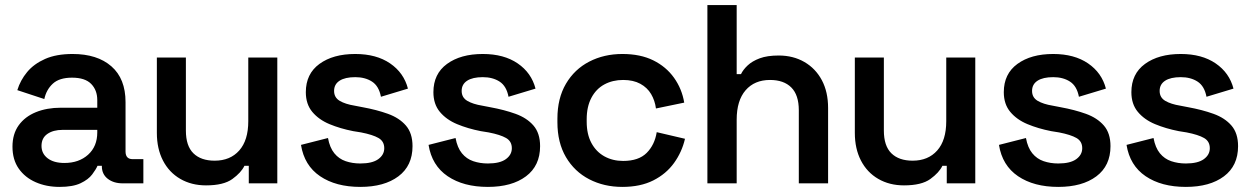

<svg xmlns="http://www.w3.org/2000/svg" viewBox="-20 -720 4913 754"><path d="M29 -144Q29 -194 53.5 -228Q78 -262 121 -279.5Q164 -297 219 -297H362V-327Q362 -366 338 -390.5Q314 -415 263 -415Q213 -415 187.5 -391.5Q162 -368 154 -331L48 -366Q60 -405 86.5 -437Q113 -469 157 -488.5Q201 -508 265 -508Q362 -508 417.5 -459.5Q473 -411 473 -319V-125Q473 -95 501 -95H543V0H462Q426 0 403 -18Q380 -36 380 -67V-69H363Q357 -55 342 -35Q327 -15 296.5 -0.5Q266 14 214 14Q162 14 120 -4.5Q78 -23 53.5 -58Q29 -93 29 -144ZM362 -200V-210H226Q189 -210 166 -194Q143 -178 143 -147Q143 -117 167 -98.5Q191 -80 233 -80Q290 -80 326 -112.5Q362 -145 362 -200Z M596 -198V-494H710V-207Q710 -147 739.5 -118Q769 -89 823 -89Q884 -89 919.5 -129Q955 -169 955 -244V-494H1069V0H957V-69H940Q927 -42 892.5 -17Q858 8 789 8Q732 8 688 -17.5Q644 -43 620 -89.5Q596 -136 596 -198Z M1162 -151 1268 -178Q1275 -140 1293 -118Q1311 -96 1337.5 -87Q1364 -78 1395 -78Q1442 -78 1465.5 -95Q1489 -112 1489 -138Q1489 -165 1466.5 -178Q1444 -191 1398 -200L1367 -205Q1316 -215 1274 -232.5Q1232 -250 1206.5 -280.5Q1181 -311 1181 -358Q1181 -430 1234.5 -469Q1288 -508 1375 -508Q1458 -508 1512 -471Q1566 -434 1582 -372L1476 -340Q1468 -382 1441 -399.5Q1414 -417 1375 -417Q1335 -417 1313.5 -403Q1292 -389 1292 -363Q1292 -337 1314 -324Q1336 -311 1373 -305L1404 -299Q1459 -289 1503.5 -273Q1548 -257 1574 -227Q1600 -197 1600 -146Q1600 -69 1544.5 -27.5Q1489 14 1395 14Q1299 14 1237 -28Q1175 -70 1162 -151Z M1663 -151 1769 -178Q1776 -140 1794 -118Q1812 -96 1838.5 -87Q1865 -78 1896 -78Q1943 -78 1966.5 -95Q1990 -112 1990 -138Q1990 -165 1967.5 -178Q1945 -191 1899 -200L1868 -205Q1817 -215 1775 -232.5Q1733 -250 1707.5 -280.5Q1682 -311 1682 -358Q1682 -430 1735.5 -469Q1789 -508 1876 -508Q1959 -508 2013 -471Q2067 -434 2083 -372L1977 -340Q1969 -382 1942 -399.5Q1915 -417 1876 -417Q1836 -417 1814.5 -403Q1793 -389 1793 -363Q1793 -337 1815 -324Q1837 -311 1874 -305L1905 -299Q1960 -289 2004.5 -273Q2049 -257 2075 -227Q2101 -197 2101 -146Q2101 -69 2045.5 -27.5Q1990 14 1896 14Q1800 14 1738 -28Q1676 -70 1663 -151Z M2169 -240V-254Q2169 -334 2202.5 -391Q2236 -448 2294 -478Q2352 -508 2424 -508Q2495 -508 2545.5 -483Q2596 -458 2627 -414.5Q2658 -371 2667 -317L2556 -294Q2552 -325 2537 -350.5Q2522 -376 2494.5 -391Q2467 -406 2427 -406Q2386 -406 2353.5 -388.5Q2321 -371 2302.5 -336Q2284 -301 2284 -252V-242Q2284 -193 2302.5 -158.5Q2321 -124 2353.5 -106Q2386 -88 2427 -88Q2488 -88 2519.5 -119.5Q2551 -151 2559 -201L2670 -175Q2658 -123 2627 -80Q2596 -37 2545.5 -11.5Q2495 14 2424 14Q2352 14 2294 -16Q2236 -46 2202.5 -103Q2169 -160 2169 -240Z M2758 0V-700H2873V-429H2890Q2898 -446 2916 -463Q2934 -480 2963.5 -491Q2993 -502 3038 -502Q3095 -502 3139 -476.5Q3183 -451 3207.5 -405Q3232 -359 3232 -296V0H3117V-287Q3117 -347 3087.5 -376.5Q3058 -406 3004 -406Q2943 -406 2908 -365.5Q2873 -325 2873 -250V0Z M3337 -198V-494H3451V-207Q3451 -147 3480.5 -118Q3510 -89 3564 -89Q3625 -89 3660.5 -129Q3696 -169 3696 -244V-494H3810V0H3698V-69H3681Q3668 -42 3633.5 -17Q3599 8 3530 8Q3473 8 3429 -17.5Q3385 -43 3361 -89.5Q3337 -136 3337 -198Z M3903 -151 4009 -178Q4016 -140 4034 -118Q4052 -96 4078.5 -87Q4105 -78 4136 -78Q4183 -78 4206.5 -95Q4230 -112 4230 -138Q4230 -165 4207.5 -178Q4185 -191 4139 -200L4108 -205Q4057 -215 4015 -232.5Q3973 -250 3947.5 -280.5Q3922 -311 3922 -358Q3922 -430 3975.5 -469Q4029 -508 4116 -508Q4199 -508 4253 -471Q4307 -434 4323 -372L4217 -340Q4209 -382 4182 -399.5Q4155 -417 4116 -417Q4076 -417 4054.5 -403Q4033 -389 4033 -363Q4033 -337 4055 -324Q4077 -311 4114 -305L4145 -299Q4200 -289 4244.5 -273Q4289 -257 4315 -227Q4341 -197 4341 -146Q4341 -69 4285.5 -27.5Q4230 14 4136 14Q4040 14 3978 -28Q3916 -70 3903 -151Z M4404 -151 4510 -178Q4517 -140 4535 -118Q4553 -96 4579.5 -87Q4606 -78 4637 -78Q4684 -78 4707.5 -95Q4731 -112 4731 -138Q4731 -165 4708.5 -178Q4686 -191 4640 -200L4609 -205Q4558 -215 4516 -232.5Q4474 -250 4448.5 -280.5Q4423 -311 4423 -358Q4423 -430 4476.5 -469Q4530 -508 4617 -508Q4700 -508 4754 -471Q4808 -434 4824 -372L4718 -340Q4710 -382 4683 -399.5Q4656 -417 4617 -417Q4577 -417 4555.5 -403Q4534 -389 4534 -363Q4534 -337 4556 -324Q4578 -311 4615 -305L4646 -299Q4701 -289 4745.5 -273Q4790 -257 4816 -227Q4842 -197 4842 -146Q4842 -69 4786.5 -27.5Q4731 14 4637 14Q4541 14 4479 -28Q4417 -70 4404 -151Z"/></svg>

Font: Space Grotesk Frontify SemiBold
Style: Regular
Weight: 600
Designer: Florian Karsten
Version: Version 2.000